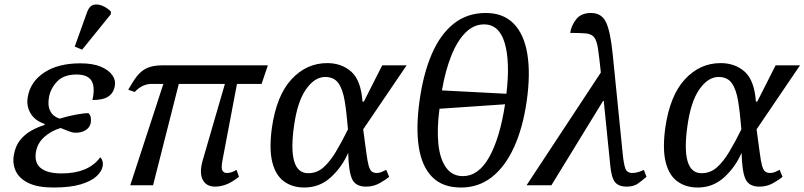

<svg xmlns="http://www.w3.org/2000/svg" viewBox="-20 -828 3595 858"><path d="M219 10Q149 10 107.5 -10Q66 -30 50.5 -63.5Q35 -97 42 -136Q49 -176 70 -202Q91 -228 119.5 -244Q148 -260 178 -269L180 -274Q137 -288 117 -321Q97 -354 104 -394Q115 -462 177 -503.5Q239 -545 339 -545Q395 -545 430.5 -530Q466 -515 482 -492Q498 -469 493 -444Q488 -413 464.5 -397Q441 -381 393 -381Q406 -439 389 -467Q372 -495 322 -495Q265 -495 235.5 -464Q206 -433 199 -394Q192 -357 204.5 -332Q217 -307 247 -298Q283 -309 320.5 -316Q358 -323 376 -322Q385 -312 386 -300.5Q387 -289 386 -281Q382 -258 362 -246Q342 -234 316 -235Q304 -235 286 -242Q268 -249 251 -256Q208 -243 178 -216Q148 -189 141 -151Q132 -102 161.5 -77.5Q191 -53 255 -53Q375 -53 428 -125Q434 -120 437.5 -109.5Q441 -99 439 -86Q435 -62 411 -40Q387 -18 340 -4Q293 10 219 10ZM347 -606 314 -620 370 -776Q380 -802 398.5 -806.5Q417 -811 438 -802Q459 -793 476 -776L475 -764Z M562 0 710 -453H655Q639 -453 620 -445Q601 -437 582 -417L553 -427Q573 -463 592 -487.5Q611 -512 637.5 -524Q664 -536 704 -536H1177L1149 -453H1039L975 -116Q967 -76 974 -65.5Q981 -55 993 -55Q1003 -55 1013.5 -58Q1024 -61 1037 -69L1048 -38Q1016 -13 990.5 -3.5Q965 6 942 6Q901 6 885.5 -25.5Q870 -57 886 -112L985 -453H779L664 0Z M1340 10Q1287 10 1249.5 -17Q1212 -44 1197 -102.5Q1182 -161 1195 -257Q1216 -402 1283 -474Q1350 -546 1442 -546Q1507 -546 1550 -507.5Q1593 -469 1600 -374H1606L1688 -536H1797L1603 -250Q1612 -185 1617 -146Q1622 -107 1627.5 -87.5Q1633 -68 1641.5 -61.5Q1650 -55 1664 -55Q1675 -55 1685.5 -59.5Q1696 -64 1706 -69L1719 -38Q1704 -25 1676.5 -9.5Q1649 6 1616 6Q1569 6 1553.5 -27.5Q1538 -61 1536 -145Q1508 -81 1458 -35.5Q1408 10 1340 10ZM1357 -54Q1396 -54 1425 -79.5Q1454 -105 1480.5 -149Q1507 -193 1535 -250Q1529 -324 1520.5 -376Q1512 -428 1492.5 -456Q1473 -484 1433 -484Q1386 -484 1347.5 -429Q1309 -374 1294 -266Q1264 -54 1357 -54Z M2040 10Q1958 10 1911.5 -37Q1865 -84 1851.5 -171Q1838 -258 1855 -379Q1872 -500 1910 -587.5Q1948 -675 2008 -722.5Q2068 -770 2151 -770Q2229 -770 2275.5 -722.5Q2322 -675 2336.5 -587Q2351 -499 2334 -378Q2317 -258 2277.5 -171Q2238 -84 2178.5 -37Q2119 10 2040 10ZM2243 -409Q2260 -552 2235.5 -635.5Q2211 -719 2143 -719Q2097 -719 2060 -682Q2023 -645 1996.5 -578.5Q1970 -512 1955 -424ZM2048 -41Q2119 -41 2166.5 -126.5Q2214 -212 2237 -362L1944 -342Q1932 -252 1939 -184.5Q1946 -117 1973.5 -79Q2001 -41 2048 -41Z M2333 0 2665 -504Q2658 -572 2652.5 -609Q2647 -646 2635.5 -661Q2624 -676 2599 -678.5Q2574 -681 2528 -681Q2533 -714 2555 -742Q2577 -770 2621 -770Q2669 -770 2688.5 -728Q2708 -686 2718 -586L2763 -138Q2767 -98 2774 -76.5Q2781 -55 2806 -55Q2818 -55 2832 -59Q2846 -63 2857 -69L2869 -38Q2854 -25 2833.5 -9.5Q2813 6 2781 6Q2744 6 2728 -14.5Q2712 -35 2707 -90L2678 -377H2675L2444 0Z M3098 10Q3045 10 3007.5 -17Q2970 -44 2955 -102.5Q2940 -161 2953 -257Q2974 -402 3041 -474Q3108 -546 3200 -546Q3265 -546 3308 -507.5Q3351 -469 3358 -374H3364L3446 -536H3555L3361 -250Q3370 -185 3375 -146Q3380 -107 3385.5 -87.5Q3391 -68 3399.5 -61.5Q3408 -55 3422 -55Q3433 -55 3443.5 -59.5Q3454 -64 3464 -69L3477 -38Q3462 -25 3434.5 -9.5Q3407 6 3374 6Q3327 6 3311.5 -27.5Q3296 -61 3294 -145Q3266 -81 3216 -35.5Q3166 10 3098 10ZM3115 -54Q3154 -54 3183 -79.5Q3212 -105 3238.5 -149Q3265 -193 3293 -250Q3287 -324 3278.5 -376Q3270 -428 3250.5 -456Q3231 -484 3191 -484Q3144 -484 3105.5 -429Q3067 -374 3052 -266Q3022 -54 3115 -54Z"/></svg>

Font: NotoSerif-Italic
Style: Regular
Weight: 400
Italic angle: -12°
Designer: Monotype Design Team
Foundry: Monotype Imaging Inc.
Version: Version 2.007; ttfautohint (v1.8) -l 8 -r 50 -G 200 -x 14 -D